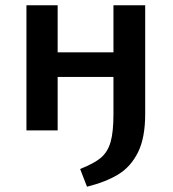

<svg xmlns="http://www.w3.org/2000/svg" viewBox="-20 -493 654 726"><path d="M529 -473V-62Q529 28 502 82.5Q475 137 428 166Q381 195 309 213L283 146Q336 125 361.5 103.5Q387 82 398 44.5Q409 7 409 -62V-202H198V0H80V-473H198V-295H409V-473Z"/></svg>

Font: Ysabeau SC
Style: Bold
Weight: 700
Designer: Christian Thalmann (Catharsis Fonts)
Version: Version 0.003